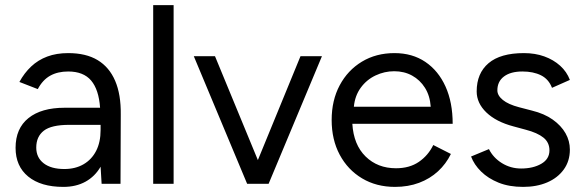

<svg xmlns="http://www.w3.org/2000/svg" viewBox="-20 -720 2290 752"><path d="M228 12Q140 12 90.5 -28.5Q41 -69 41 -141Q41 -217 91.5 -257.5Q142 -298 233 -298H372Q367 -369 337 -404.5Q307 -440 247 -440Q206 -440 176.5 -423.5Q147 -407 128 -371L56 -399Q75 -434 102 -459.5Q129 -485 165 -498.5Q201 -512 247 -512Q317 -512 362.5 -484.5Q408 -457 431 -403.5Q454 -350 453 -271L452 0H378L374 -67Q352 -29 315 -8.5Q278 12 228 12ZM232 -58Q275 -58 307 -76.5Q339 -95 356.5 -129Q374 -163 374 -211V-231H251Q181 -231 151.5 -208Q122 -185 122 -142Q122 -103 151 -80.5Q180 -58 232 -58Z M580 0V-700H660V0Z M948 0 739 -500H822L990 -93L1157 -500H1241L1032 0Z M1527 12Q1454 12 1398 -21.5Q1342 -55 1310.5 -114Q1279 -173 1279 -250Q1279 -327 1310.5 -386Q1342 -445 1397.5 -478.5Q1453 -512 1525 -512Q1595 -512 1646 -477.5Q1697 -443 1725 -381Q1753 -319 1753 -235H1360Q1365 -153 1412 -107Q1459 -61 1531 -61Q1584 -61 1620.5 -86Q1657 -111 1677 -152L1746 -117Q1727 -78 1695.5 -49Q1664 -20 1621.5 -4Q1579 12 1527 12ZM1366 -302H1667Q1664 -345 1644.5 -376Q1625 -407 1594 -424Q1563 -441 1524 -441Q1486 -441 1451 -424.5Q1416 -408 1393 -376.5Q1370 -345 1366 -302Z M2029 12Q1974 12 1933 -4.5Q1892 -21 1864.5 -48Q1837 -75 1825 -107L1895 -136Q1912 -102 1946 -81Q1980 -60 2021 -60Q2068 -60 2100 -78.5Q2132 -97 2132 -131Q2132 -162 2108.5 -181Q2085 -200 2039 -212L1991 -225Q1923 -243 1885 -279.5Q1847 -316 1847 -362Q1847 -433 1893.5 -472.5Q1940 -512 2032 -512Q2076 -512 2112 -499Q2148 -486 2174 -462.5Q2200 -439 2212 -407L2142 -376Q2129 -410 2099 -425Q2069 -440 2026 -440Q1980 -440 1954 -420.5Q1928 -401 1928 -366Q1928 -346 1949.5 -328.5Q1971 -311 2013 -300L2063 -287Q2112 -275 2145 -251.5Q2178 -228 2195 -198Q2212 -168 2212 -134Q2212 -89 2188 -56Q2164 -23 2123 -5.5Q2082 12 2029 12Z"/></svg>

Font: Figtree
Style: Regular
Weight: 400
Designer: Erik Kennedy
Foundry: Erik Kennedy
Version: Version 2.002